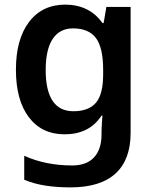

<svg xmlns="http://www.w3.org/2000/svg" viewBox="-20 -572 666 832"><path d="M263 -552Q314 -552 355 -532Q396 -512 424 -472H429L441 -542H546V4Q546 120 480.5 180Q415 240 285 240Q227 240 178 232.5Q129 225 85 207V103Q178 145 293 145Q355 145 387.5 110Q420 75 420 10V-4Q420 -19 421.5 -39Q423 -59 424 -71H420Q392 -29 352 -9.5Q312 10 260 10Q161 10 105 -64Q49 -138 49 -270Q49 -402 106 -477Q163 -552 263 -552ZM296 -449Q239 -449 208.5 -403.5Q178 -358 178 -268Q178 -180 208 -135Q238 -90 298 -90Q364 -90 395.5 -126.5Q427 -163 427 -250V-269Q427 -366 395.5 -407.5Q364 -449 296 -449Z"/></svg>

Font: Noto Sans Tangsa SemiBold
Style: Regular
Weight: 600
Version: Version 1.504